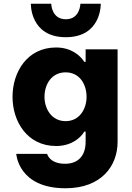

<svg xmlns="http://www.w3.org/2000/svg" viewBox="-20 -794 705 1027"><path d="M332 -595C524 -595 519 -774 519 -774H410C410 -774 409 -691 332 -691C255 -691 254 -774 254 -774H145C145 -774 140 -595 332 -595ZM330 213C524 213 609 92 609 -35V-530H438V-463H431C411 -495 363 -540 280 -540C125 -540 47 -408 47 -276C47 -145 125 -13 280 -13C363 -13 411 -57 431 -90H438V-35C438 38 399 82 328 82C244 82 232 29 232 29H67C67 29 77 213 330 213ZM331 -146C256 -146 218 -212 218 -276C218 -343 256 -407 331 -407C406 -407 443 -343 443 -276C443 -212 406 -146 331 -146Z"/></svg>

Font: Be Vietnam Pro ExtraBold
Style: Regular
Weight: 800
Designer: Lam Bao, Tony Le, Vietanh Nguyen
Foundry: Yellow Type Foundry
Version: Version 1.002